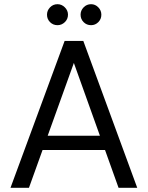

<svg xmlns="http://www.w3.org/2000/svg" viewBox="-20 -895 704 915"><path d="M30 0 288 -700H377L634 0H545L332 -595L118 0ZM148 -180 172 -248H489L513 -180ZM254 -775Q233 -775 218.5 -789.5Q204 -804 204 -825Q204 -845 218.5 -860Q233 -875 254 -875Q274 -875 289 -860Q304 -845 304 -825Q304 -804 289 -789.5Q274 -775 254 -775ZM414 -775Q393 -775 378.5 -789.5Q364 -804 364 -825Q364 -845 378.5 -860Q393 -875 414 -875Q434 -875 448.5 -860Q463 -845 463 -825Q463 -804 448.5 -789.5Q434 -775 414 -775Z"/></svg>

Font: DM Sans 18pt
Style: Regular
Weight: 400
Designer: Colophon Foundry, Jonny Pinhorn
Foundry: Colophon Foundry
Version: Version 4.004;gftools[0.9.30]